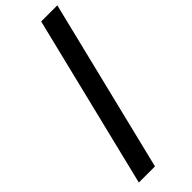

<svg xmlns="http://www.w3.org/2000/svg" viewBox="-317 -808 1027 1027"><g transform="rotate(-45 196.5 -294.5)"><path d="M393.1 -783.7 153.3 194.8H31.2L271 -783.7Z"/></g></svg>

Font: Lesson One Extra
Style: Italic
Weight: 800
Italic angle: -14°
Designer: But Ko, Victor Gaultney, Annie Olsen, Julie Remington, Don Collingsworth, Eric Hays, Becca Hirsbrunner
Version: Version 1.100